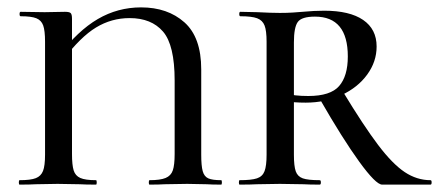

<svg xmlns="http://www.w3.org/2000/svg" viewBox="-20 -500 1189 520"><path d="M240 -12Q242 -12 242 -6Q242 0 240 0Q212 0 196 -1L136 -2L77 -1Q61 0 33 0Q31 0 31 -6Q31 -12 33 -12Q63 -12 77 -17.5Q91 -23 96.5 -37Q102 -51 102 -81V-387Q102 -417 97 -431Q92 -445 78.5 -450.5Q65 -456 36 -456Q33 -456 33 -462Q33 -468 36 -468L101 -467L156 -468Q168 -468 171.5 -464.5Q175 -461 175 -449V-83Q175 -53 179.5 -38.5Q184 -24 197.5 -18Q211 -12 240 -12ZM362 -480Q434 -480 479.5 -439.5Q525 -399 525 -312V-81Q525 -51 529 -36.5Q533 -22 544 -17Q555 -12 579 -12Q581 -12 581 -6Q581 0 579 0Q554 0 540 -1L487 -2L426 -1Q411 0 385 0Q383 0 383 -6Q383 -12 385 -12Q414 -12 428.5 -18Q443 -24 448 -38.5Q453 -53 453 -83V-282Q453 -378 421.5 -414.5Q390 -451 331 -451Q282 -451 240 -425.5Q198 -400 151 -338L139 -349Q191 -417 245 -448.5Q299 -480 362 -480Z M846 0Q818 0 802 -1L738 -2L676 -1Q659 0 629 0Q627 0 627 -6Q627 -12 629 -12Q661 -12 676 -17Q691 -22 696.5 -36.5Q702 -51 702 -81V-387Q702 -417 696.5 -431Q691 -445 676.5 -450.5Q662 -456 631 -456Q628 -456 628 -462Q628 -468 631 -468L677 -467Q715 -465 738 -465Q757 -465 772.5 -466Q788 -467 799 -468Q831 -471 858 -471Q927 -471 963.5 -446Q1000 -421 1000 -374Q1000 -333 974.5 -298Q949 -263 905 -242.5Q861 -222 808 -222Q776 -222 753 -226L752 -247Q777 -240 815 -240Q875 -240 898.5 -267Q922 -294 922 -347Q922 -455 833 -455Q797 -455 786.5 -440.5Q776 -426 776 -385V-81Q776 -50 781 -36Q786 -22 800 -17Q814 -12 846 -12Q849 -12 849 -6Q849 0 846 0ZM1146 0H1015Q998 0 953 -62Q908 -124 846 -232L908 -253Q965 -159 1004 -107.5Q1043 -56 1076 -34Q1109 -12 1146 -12Q1149 -12 1149 -6Q1149 0 1146 0Z"/></svg>

Font: Cormorant Unicase Medium
Style: Regular
Weight: 500
Designer: Christian Thalmann (Catharsis Fonts)
Foundry: Catharsis Fonts
Version: Version 4.000